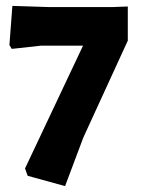

<svg xmlns="http://www.w3.org/2000/svg" viewBox="-20 -533 480 652"><path d="M22 -513 146 -509H362L414 -511V-395L263 -66L201 99L74 64L65 39L262 -378H120L20 -367L12 -380Z"/></svg>

Font: Alegreya Sans ExtraBold
Style: Regular
Weight: 800
Designer: Juan Pablo del Peral
Foundry: Huerta Tipografica
Version: Version 2.007